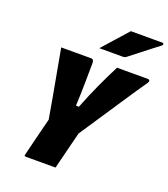

<svg xmlns="http://www.w3.org/2000/svg" viewBox="-165 -1054 1023 1170"><g transform="rotate(20 346.5 -469.0)"><path d="M333 0H140Q128 0 132 -11Q147 -73 162.5 -135.5Q178 -198 194 -260Q184 -320 170.5 -395Q157 -470 142.5 -548.5Q128 -627 115 -700H311Q326 -700 327 -676Q326 -612 325.5 -547Q325 -482 321 -397H340Q375 -486 407 -555.5Q439 -625 477 -700H678Q686 -700 688.5 -694Q691 -688 685 -678Q669 -656 636.5 -607.5Q604 -559 562.5 -496.5Q521 -434 477 -368Q433 -302 394 -243Q385 -208 376 -172Q367 -136 358 -100Q352 -75 345.5 -50Q339 -25 333 0ZM480 -938H686Q692 -938 693 -932Q694 -926 688 -921Q655 -896 629.5 -876Q604 -856 576.5 -834.5Q549 -813 509 -782Q501 -775 486 -775H335Q372 -817 407 -856Q442 -895 480 -938Z"/></g></svg>

Font: Recursive Mn Lnr St Blk
Style: Italic
Weight: 900
Italic angle: -15°
Monospace: yes
Version: Version 1.079;hotconv 1.0.112;makeotfexe 2.5.65598; ttfautoh